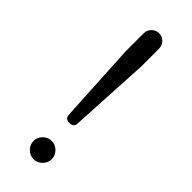

<svg xmlns="http://www.w3.org/2000/svg" viewBox="-226 -704 725 725"><g transform="rotate(45 137.0 -341.0)"><path d="M137.7 -103Q118.7 -103 104 -88.4Q89.4 -73.7 89.4 -54.7Q89.4 -34.7 104 -20Q118.7 -5.4 138.2 -5.4Q157.7 -5.4 172.4 -20Q187 -34.7 187 -54.2Q187 -73.7 172.4 -88.4Q157.7 -103 137.7 -103ZM119.1 -204.1Q125.5 -197.8 136.2 -197.8Q143.6 -197.8 146.5 -198.7Q151.9 -200.7 154.3 -202.9Q156.7 -205.1 157.7 -207Q160.2 -211.4 160.6 -217.3L178.2 -539.6V-635.7Q178.2 -653.3 166.3 -665.3Q154.3 -677.2 137.7 -677.2Q120.6 -677.2 108.4 -665Q96.2 -652.8 96.2 -635.7V-539.6L113.8 -217.3Q114.3 -209 119.1 -204.1Z"/></g></svg>

Font: YuPearl-ExtraLight
Style: ExtraLight
Weight: 200
Designer: Max Yao
Foundry: Max-Everyday
Version: Version 1.011; ttfautohint (v1.8.3)